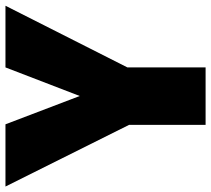

<svg xmlns="http://www.w3.org/2000/svg" viewBox="-54 -700 754 685"><g transform="rotate(-90 322.5 -357.0)"><path d="M323 -449 425 -714H645L425 -279V0H220V-273L0 -714H222Z"/></g></svg>

Font: Noto Sans Display Black
Style: Regular
Weight: 900
Designer: Monotype Design Team
Foundry: Monotype Imaging Inc.
Version: Version 2.003